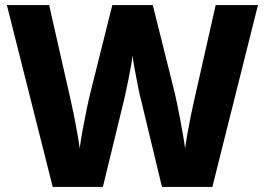

<svg xmlns="http://www.w3.org/2000/svg" viewBox="-20 -734 1040 754"><path d="M993 -714 814 0H616L533 -345Q530 -355 525.5 -377Q521 -399 516 -425Q511 -451 506.5 -475.5Q502 -500 501 -516Q499 -500 494.5 -475.5Q490 -451 485 -425Q480 -399 475 -377Q470 -355 468 -345L384 0H187L7 -714H173L258 -339Q263 -318 270 -283Q277 -248 283.5 -211.5Q290 -175 293 -151Q297 -183 305 -226.5Q313 -270 321.5 -310.5Q330 -351 336 -374L421 -714H580L665 -374Q669 -357 675 -329Q681 -301 687 -268.5Q693 -236 698.5 -205Q704 -174 707 -151Q710 -175 716.5 -211.5Q723 -248 730 -282.5Q737 -317 742 -338L827 -714Z"/></svg>

Font: Noto Sans Sinhala ExtraBold
Style: Regular
Weight: 800
Designer: Jelle Bosma - Monotype Design Team
Foundry: Monotype Imaging Inc.
Version: Version 2.006; ttfautohint (v1.8.4.7-5d5b)